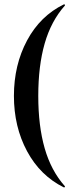

<svg xmlns="http://www.w3.org/2000/svg" viewBox="-20 -745 349 883"><path d="M274 -725Q276 -726 278 -723.5Q280 -721 278 -719Q215 -648 185.5 -545Q156 -442 156 -304Q156 -166 185.5 -63Q215 40 278 111Q280 112 278 115Q276 118 274 117Q165 63 104.5 -49.5Q44 -162 44 -304Q44 -446 104.5 -559Q165 -672 274 -725Z"/></svg>

Font: Cormorant Upright
Style: Bold
Weight: 700
Designer: Christian Thalmann (Catharsis Fonts)
Foundry: Catharsis Fonts
Version: Version 3.302